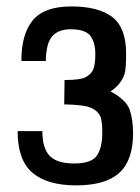

<svg xmlns="http://www.w3.org/2000/svg" viewBox="-20 -552 430 591"><path d="M389.6 -141.6Q389.6 -58.6 347.2 -20Q304.7 18.6 214.8 18.6Q125 18.6 79.6 -20.5Q34.2 -59.6 34.2 -148.4H110.4Q110.4 -95.7 132.8 -72.3Q155.3 -48.8 208.5 -48.8Q261.7 -48.8 278.3 -73.2Q294.9 -97.7 294.9 -143.6Q294.9 -184.6 287.1 -197.3Q272.5 -221.7 235.4 -226.6Q206.1 -230.5 177.7 -230.5L178.7 -305.7Q227.5 -305.7 243.7 -314.5Q259.8 -323.2 266.6 -337.4Q273.4 -351.6 273.4 -386.2Q273.4 -420.9 258.3 -441.4Q243.2 -461.9 197.3 -461.9Q135.7 -461.9 125 -404.3Q121.1 -385.7 121.1 -364.3H45.9V-366.2Q45.9 -447.3 81.1 -489.7Q116.2 -532.2 199.7 -532.2Q283.2 -532.2 325.7 -499.5Q368.2 -466.8 368.2 -386.7Q368.2 -339.8 363.3 -324.2Q353.5 -293 320.3 -270.5Q368.2 -245.1 378.9 -214.8Q389.6 -184.6 389.6 -141.6Z"/></svg>

Font: RIT TN Joy
Style: Extra Bold
Weight: 800
Designer: Hussain K H
Foundry: Rachana Institute of Typography
Version: 1.6.2